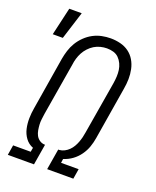

<svg xmlns="http://www.w3.org/2000/svg" viewBox="-150 -900 799 986"><g transform="rotate(20 250.0 -406.5)"><path d="M15 0 24 -55H120L124 -78Q98 -88 82 -110Q66 -132 60 -159Q54 -186 54.5 -214.5Q55 -243 60 -271L107 -558Q111 -581 118.5 -605Q126 -629 139 -650.5Q152 -672 171 -690.5Q190 -709 212.5 -721Q235 -733 259.5 -738Q284 -743 308 -743Q335 -743 361 -736.5Q387 -730 407.5 -715Q428 -700 441 -678Q454 -656 459.5 -630Q465 -604 464.5 -577Q464 -550 459 -522L412 -236Q408 -211 399.5 -186.5Q391 -162 375 -139.5Q359 -117 337 -101Q315 -85 289 -77L286 -55H382L373 0H230L249 -114H255Q269 -115 282.5 -122Q296 -129 306.5 -139.5Q317 -150 324.5 -163Q332 -176 337 -189.5Q342 -203 345.5 -217Q349 -231 351 -245L399 -531Q402 -550 403 -568.5Q404 -587 401.5 -604.5Q399 -622 391.5 -638Q384 -654 372 -666Q360 -678 343 -683Q326 -688 307 -688Q290 -688 272 -683.5Q254 -679 238.5 -669.5Q223 -660 210 -646Q197 -632 188.5 -616Q180 -600 175 -583Q170 -566 168 -549L120 -262Q118 -247 116 -231.5Q114 -216 115 -201Q116 -186 118.5 -171.5Q121 -157 127.5 -144.5Q134 -132 146 -123.5Q158 -115 173 -114H177L158 0ZM20 -661 55 -813H123L75 -661Z"/></g></svg>

Font: Iosevka Curly Slab Light
Style: Italic
Weight: 300
Italic angle: -9°
Monospace: yes
Designer: Belleve Invis
Foundry: Belleve Invis
Version: Version 22.1.2; ttfautohint (v1.8.4)